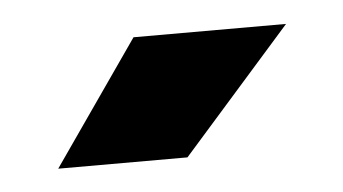

<svg xmlns="http://www.w3.org/2000/svg" viewBox="-27 -757 345 193"><g transform="rotate(-5 146.0 -660.5)"><path d="M156 -597.7H25.6L112.5 -722.7H266.4Z"/></g></svg>

Font: Giphurs
Style: Regular
Weight: 400
Version: Version 2.010